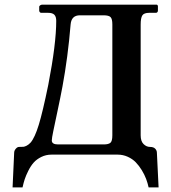

<svg xmlns="http://www.w3.org/2000/svg" viewBox="-20 -666 736 827"><path d="M111.8 -51.8Q129.9 -72.8 147 -128.4Q164.1 -184.1 188 -300.8Q222.2 -477.5 222.2 -576.2Q222.2 -594.2 214.1 -602.5Q206.1 -610.8 187 -610.8H157.2Q153.8 -610.8 151.4 -613.8Q148.9 -616.7 148.9 -620.1V-637.2Q148.9 -640.1 153.1 -643.1Q157.2 -646 162.1 -646H654.8Q656.7 -646 658.4 -643.8Q660.2 -641.6 660.2 -639.2V-620.1Q660.2 -616.2 657.7 -613.5Q655.3 -610.8 651.9 -610.8H623Q600.1 -610.8 593 -599.6Q585.9 -588.4 585.9 -560.1V-83Q585.9 -57.6 598.4 -45.4Q610.8 -33.2 626 -33.2Q641.1 -33.2 648.4 -25.6Q655.8 -18.1 655.8 -7.8L663.1 141.1H620.1Q616.2 123 609.4 104.7Q602.5 86.4 590.8 67.1Q579.1 47.9 564.9 33.2Q550.8 18.6 530.3 9.3Q509.8 0 486.8 0H202.1Q178.2 0 158 10Q137.7 20 125 34.4Q112.3 48.8 102.1 69.3Q91.8 89.8 86.4 106.2Q81.1 122.6 77.1 141.1H34.2L41 -7.8Q41 -17.1 47.9 -25.1Q54.7 -33.2 62 -33.2Q75.2 -33.2 80.8 -33.7Q86.4 -34.2 95 -38.6Q103.5 -43 111.8 -51.8ZM425.8 -600.1H324.2Q287.6 -600.1 284.2 -561Q272.5 -419.4 249 -293Q240.2 -246.1 228 -189L209.5 -101.1Q203.1 -70.3 203.1 -61Q203.1 -43.9 230 -43.9H426.8Q447.3 -43.9 455.6 -51Q463.9 -58.1 463.9 -83V-561Q463.9 -584 456.5 -592Q449.2 -600.1 425.8 -600.1Z"/></svg>

Font: Linux Libertine G
Style: Semibold
Weight: 600
Designer: Philipp H. Poll
Foundry: Philipp H. Poll
Version: Version 5.1.1